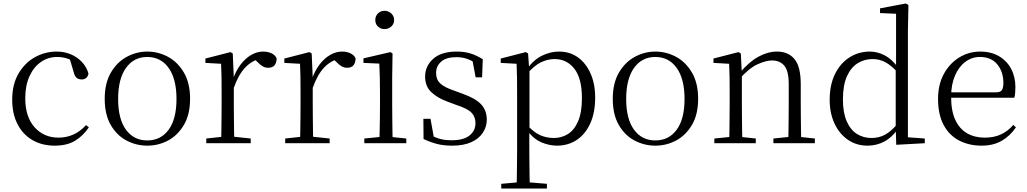

<svg xmlns="http://www.w3.org/2000/svg" viewBox="-20 -822 5895 1102"><path d="M294 14Q222 14 167 -17.5Q112 -49 81 -108.5Q50 -168 50 -250Q50 -338 86.5 -400Q123 -462 181 -494Q239 -526 306 -526Q349 -526 386 -510.5Q423 -495 450 -466.5Q477 -438 488 -399Q480 -366 449 -366Q430 -366 419 -376Q408 -386 403 -408L377 -495L423 -456Q392 -478 364.5 -486.5Q337 -495 308 -495Q256 -495 214.5 -466Q173 -437 149 -384Q125 -331 125 -258Q125 -151 178.5 -91.5Q232 -32 316 -32Q361 -32 400.5 -49.5Q440 -67 474 -104L490 -91Q457 -42 410.5 -14Q364 14 294 14Z M825 14Q762 14 706 -15.5Q650 -45 615.5 -105Q581 -165 581 -255Q581 -345 616.5 -405.5Q652 -466 708 -496Q764 -526 825 -526Q888 -526 944 -496Q1000 -466 1035.5 -405.5Q1071 -345 1071 -255Q1071 -165 1035.5 -105Q1000 -45 944.5 -15.5Q889 14 825 14ZM825 -16Q903 -16 948 -77.5Q993 -139 993 -254Q993 -369 948 -432Q903 -495 825 -495Q748 -495 703 -432Q658 -369 658 -254Q658 -139 703 -77.5Q748 -16 825 -16Z M1164 0V-27L1274 -39H1306L1419 -27V0ZM1249 0Q1250 -24 1250.5 -65Q1251 -106 1251.5 -150Q1252 -194 1252 -227V-285Q1252 -337 1251.5 -378Q1251 -419 1249 -456L1159 -461V-486L1303 -523L1316 -515L1322 -375V-374V-227Q1322 -194 1322.5 -150Q1323 -106 1323.5 -65Q1324 -24 1325 0ZM1322 -318 1302 -369H1318Q1334 -416 1361 -451.5Q1388 -487 1421.5 -506.5Q1455 -526 1490 -526Q1518 -526 1539.5 -515.5Q1561 -505 1568 -486Q1567 -461 1555.5 -447Q1544 -433 1519 -433Q1502 -433 1487.5 -441.5Q1473 -450 1456 -468L1433 -488H1481Q1426 -475 1387.5 -434.5Q1349 -394 1322 -318Z M1617 0V-27L1727 -39H1759L1872 -27V0ZM1702 0Q1703 -24 1703.5 -65Q1704 -106 1704.5 -150Q1705 -194 1705 -227V-285Q1705 -337 1704.5 -378Q1704 -419 1702 -456L1612 -461V-486L1756 -523L1769 -515L1775 -375V-374V-227Q1775 -194 1775.5 -150Q1776 -106 1776.5 -65Q1777 -24 1778 0ZM1775 -318 1755 -369H1771Q1787 -416 1814 -451.5Q1841 -487 1874.5 -506.5Q1908 -526 1943 -526Q1971 -526 1992.5 -515.5Q2014 -505 2021 -486Q2020 -461 2008.5 -447Q1997 -433 1972 -433Q1955 -433 1940.5 -441.5Q1926 -450 1909 -468L1886 -488H1934Q1879 -475 1840.5 -434.5Q1802 -394 1775 -318Z M2071 0V-27L2182 -38H2206L2312 -27V0ZM2157 0Q2158 -24 2159 -65Q2160 -106 2160.5 -150Q2161 -194 2161 -227V-285Q2161 -335 2160 -377.5Q2159 -420 2157 -457L2066 -461V-487L2221 -523L2233 -515L2231 -378V-227Q2231 -194 2231.5 -150Q2232 -106 2232.5 -65Q2233 -24 2234 0ZM2187 -655Q2165 -655 2149.5 -669.5Q2134 -684 2134 -707Q2134 -730 2149.5 -745Q2165 -760 2187 -760Q2209 -760 2225.5 -745Q2242 -730 2242 -707Q2242 -684 2225.5 -669.5Q2209 -655 2187 -655Z M2574 14Q2527 14 2489.5 4.5Q2452 -5 2411 -24L2410 -140H2451L2473 -17L2439 -19V-55Q2467 -37 2497.5 -27Q2528 -17 2573 -17Q2641 -17 2675 -44.5Q2709 -72 2709 -115Q2709 -152 2686 -175.5Q2663 -199 2601 -219L2550 -238Q2490 -260 2455 -293.5Q2420 -327 2420 -382Q2420 -443 2466.5 -484.5Q2513 -526 2601 -526Q2645 -526 2679.5 -515.5Q2714 -505 2751 -482L2747 -378H2710L2689 -490L2718 -486V-454Q2688 -475 2659.5 -484.5Q2631 -494 2600 -494Q2542 -494 2512.5 -468.5Q2483 -443 2483 -403Q2483 -365 2507.5 -342.5Q2532 -320 2586 -302L2635 -284Q2711 -257 2742.5 -222Q2774 -187 2774 -135Q2774 -95 2751.5 -60.5Q2729 -26 2685 -6Q2641 14 2574 14Z M2857 260V233L2969 223H2998L3119 233V260ZM2945 260Q2946 227 2946.5 187.5Q2947 148 2947.5 106.5Q2948 65 2948 30V-282Q2948 -334 2947.5 -376.5Q2947 -419 2945 -456L2854 -461V-486L2998 -523L3011 -515L3017 -430L3019 -425V-79L3018 -70V30Q3018 64 3018.5 105.5Q3019 147 3019.5 187Q3020 227 3021 260ZM3176 14Q3133 14 3087.5 -5Q3042 -24 3004 -76H2991L3003 -107Q3043 -63 3079.5 -46.5Q3116 -30 3159 -30Q3203 -30 3239.5 -52.5Q3276 -75 3298 -126Q3320 -177 3320 -259Q3320 -372 3276.5 -427.5Q3233 -483 3163 -483Q3124 -483 3085 -464.5Q3046 -446 3000 -393L2990 -422H3002Q3041 -478 3090 -502Q3139 -526 3188 -526Q3250 -526 3296 -493.5Q3342 -461 3369 -401.5Q3396 -342 3396 -261Q3396 -176 3368 -114Q3340 -52 3290.5 -19Q3241 14 3176 14Z M3741 14Q3678 14 3622 -15.5Q3566 -45 3531.5 -105Q3497 -165 3497 -255Q3497 -345 3532.5 -405.5Q3568 -466 3624 -496Q3680 -526 3741 -526Q3804 -526 3860 -496Q3916 -466 3951.5 -405.5Q3987 -345 3987 -255Q3987 -165 3951.5 -105Q3916 -45 3860.5 -15.5Q3805 14 3741 14ZM3741 -16Q3819 -16 3864 -77.5Q3909 -139 3909 -254Q3909 -369 3864 -432Q3819 -495 3741 -495Q3664 -495 3619 -432Q3574 -369 3574 -254Q3574 -139 3619 -77.5Q3664 -16 3741 -16Z M4080 0V-27L4189 -38H4215L4318 -27V0ZM4165 0Q4166 -24 4166.5 -65Q4167 -106 4167.5 -150Q4168 -194 4168 -227V-285Q4168 -337 4167.5 -378Q4167 -419 4165 -456L4075 -461V-486L4219 -523L4232 -515L4238 -398V-396V-227Q4238 -194 4238.5 -150Q4239 -106 4239.5 -65Q4240 -24 4241 0ZM4419 0V-27L4527 -38H4554L4657 -27V0ZM4504 0Q4505 -24 4505.5 -64.5Q4506 -105 4506.5 -149Q4507 -193 4507 -227V-339Q4507 -415 4481.5 -445Q4456 -475 4411 -475Q4377 -475 4329 -453.5Q4281 -432 4225 -370L4215 -402H4224Q4279 -467 4333 -496.5Q4387 -526 4440 -526Q4504 -526 4540 -483Q4576 -440 4576 -338V-227Q4576 -193 4576.5 -149Q4577 -105 4577.5 -64.5Q4578 -24 4579 0Z M4959 14Q4896 14 4847 -19.5Q4798 -53 4770 -112.5Q4742 -172 4742 -249Q4742 -335 4772.5 -397Q4803 -459 4855.5 -492.5Q4908 -526 4973 -526Q5015 -526 5056.5 -505Q5098 -484 5135 -434H5145L5133 -406Q5095 -447 5061.5 -465Q5028 -483 4988 -483Q4941 -483 4902.5 -459Q4864 -435 4841 -384Q4818 -333 4818 -251Q4818 -176 4839.5 -126.5Q4861 -77 4898 -53.5Q4935 -30 4982 -30Q5025 -30 5060 -49Q5095 -68 5132 -112L5143 -83H5134Q5100 -33 5055.5 -9.5Q5011 14 4959 14ZM5124 9 5121 -91V-93V-425L5123 -434V-743L5031 -747V-774L5179 -802L5194 -793L5191 -643V-34L5288 -27V0Z M5614 14Q5542 14 5485 -15.5Q5428 -45 5396 -105Q5364 -165 5364 -254Q5364 -337 5397.5 -398Q5431 -459 5486 -492.5Q5541 -526 5606 -526Q5669 -526 5714.5 -499Q5760 -472 5784 -426Q5808 -380 5808 -321Q5808 -285 5802 -261H5398V-292H5697Q5722 -292 5730.5 -305Q5739 -318 5739 -346Q5739 -410 5704 -452.5Q5669 -495 5604 -495Q5558 -495 5520.5 -467Q5483 -439 5461 -387.5Q5439 -336 5439 -266Q5439 -185 5463.5 -133Q5488 -81 5531.5 -56.5Q5575 -32 5632 -32Q5685 -32 5725 -50.5Q5765 -69 5796 -105L5811 -91Q5778 -42 5729.5 -14Q5681 14 5614 14Z"/></svg>

Font: Noto Serif SC ExtraLight Light
Style: Regular
Weight: 300
Version: Version 2.002-H1;hotconv 1.1.0;makeotfexe 2.6.0